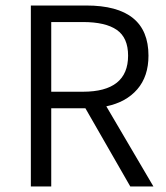

<svg xmlns="http://www.w3.org/2000/svg" viewBox="-20 -677 603 697"><path d="M537 0H453L290 -284H166V0H92V-657H293Q519 -657 519 -475Q519 -400 478.5 -353Q438 -306 366 -291ZM166 -597V-344H281Q445 -344 445 -475Q445 -540 404 -568.5Q363 -597 281 -597Z"/></svg>

Font: Assistant
Style: Regular
Weight: 400
Designer: Hebrew By Ben Nathan, Latin by Paul Hunt
Version: Version 2.001;PS 002.001;hotconv 1.0.88;makeotf.lib2.5.64775